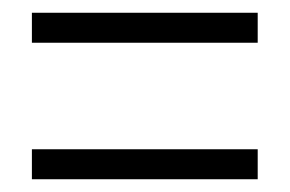

<svg xmlns="http://www.w3.org/2000/svg" viewBox="-20 -503 455 301"><path d="M30 -436H384V-483H30ZM30 -222H384V-269H30Z"/></svg>

Font: Noto Sans Myanmar UI ExtraCondensed Light
Style: Regular
Weight: 300
Width: 2
Designer: Monotype Design Team
Foundry: Monotype Imaging Inc.
Version: Version 2.103